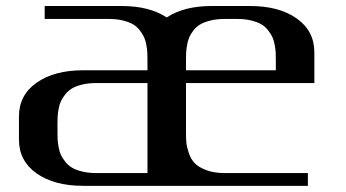

<svg xmlns="http://www.w3.org/2000/svg" viewBox="-20 -603 1123 623"><path d="M125 -583.5H375Q464.4 -583.5 521 -546.4Q577.1 -583.5 666.5 -583.5H791.5Q885.3 -583.5 942.6 -543.2Q1000 -502.9 1000 -433.1V-333.5H583.5V-172.9Q583.5 -153.3 584.7 -139.9Q585.9 -126.5 592.8 -106.2Q599.6 -85.9 612.1 -73.2Q624.5 -60.5 649.2 -51Q673.8 -41.5 708.5 -41.5H979V0H250Q156.2 0 98.9 -40.3Q41.5 -80.6 41.5 -149.9V-225.1Q41.5 -294.4 98.9 -334.7Q156.2 -375 250 -375H458.5V-410.6Q458.5 -423.8 458 -433.3Q457.5 -442.9 454.8 -457.5Q452.1 -472.2 447.3 -482.7Q442.4 -493.2 433.1 -505.1Q423.8 -517.1 411.1 -524.4Q398.4 -531.7 378.4 -536.6Q358.4 -541.5 333.5 -541.5H125ZM458.5 -333.5H291.5Q266.6 -333.5 246.6 -328.6Q226.6 -323.7 213.9 -316.2Q201.2 -308.6 191.9 -296.9Q182.6 -285.2 177.7 -274.7Q172.9 -264.2 170.2 -249.5Q167.5 -234.9 167 -225.1Q166.5 -215.3 166.5 -202.1V-172.9Q166.5 -159.7 167 -149.9Q167.5 -140.1 170.2 -125.5Q172.9 -110.8 177.7 -100.3Q182.6 -89.8 191.9 -78.1Q201.2 -66.4 213.9 -58.8Q226.6 -51.3 246.6 -46.4Q266.6 -41.5 291.5 -41.5H458.5V-149.9ZM583.5 -410.6V-375H875V-410.6Q875 -423.8 874.5 -433.3Q874 -442.9 871.3 -457.5Q868.7 -472.2 863.8 -482.7Q858.9 -493.2 849.6 -505.1Q840.3 -517.1 827.6 -524.4Q814.9 -531.7 794.9 -536.6Q774.9 -541.5 750 -541.5H708.5Q683.6 -541.5 663.6 -536.6Q643.6 -531.7 630.6 -524.4Q617.7 -517.1 608.4 -505.1Q599.1 -493.2 594.5 -482.9Q589.8 -472.7 587.2 -457.8Q584.5 -442.9 584 -433.3Q583.5 -423.8 583.5 -410.6Z"/></svg>

Font: Gputeks
Style: Bold
Weight: 600
Width: 8
Version: Version 0.9